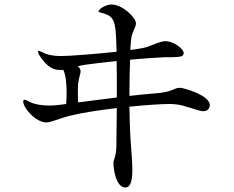

<svg xmlns="http://www.w3.org/2000/svg" viewBox="-20 -794 1040 853"><path d="M780 -404C748 -404 754 -384 656 -378C640 -377 602 -373 555 -368V-372C555 -428 556 -484 558 -529C614 -534 671 -538 717 -540H749C785 -541 796 -544 796 -559C796 -577 751 -611 716 -611C694 -611 674 -600 632 -585C620 -581 593 -576 559 -572C560 -595 562 -613 563 -622C566 -651 584 -672 584 -690C584 -717 523 -774 476 -774C449 -774 418 -753 418 -744C418 -738 428 -739 442 -734C484 -722 488 -696 493 -665C495 -647 497 -610 498 -564C403 -554 290 -545 249 -545C222 -545 190 -550 175 -559C163 -564 156 -568 152 -568C150 -568 149 -567 149 -565C149 -559 153 -550 160 -541C189 -498 215 -483 248 -483C252 -483 257 -483 261 -484C273 -460 276 -418 276 -381C276 -364 275 -347 274 -332L251 -329C236 -327 218 -325 202 -325C168 -325 136 -330 117 -339C102 -346 94 -351 89 -351C88 -351 83 -350 83 -344C83 -313 140 -250 186 -250C207 -250 245 -269 296 -281C349 -294 424 -305 499 -314L497 -143C496 -97 484 -87 484 -69C484 -40 496 39 537 39C561 39 568 6 568 -39C568 -63 566 -97 563 -132C559 -177 556 -247 555 -320C631 -328 700 -332 736 -332C757 -332 788 -328 811 -319C831 -314 868 -300 883 -300C903 -300 912 -313 912 -327C912 -372 793 -404 780 -404ZM327 -339C326 -356 326 -373 326 -390C326 -405 326 -420 329 -433C332 -455 338 -466 338 -476C338 -486 334 -493 325 -500L356 -506C386 -510 439 -517 498 -523C499 -489 499 -451 499 -413V-361C442 -354 379 -346 327 -339Z"/></svg>

Font: Shippori Mincho OTF Medium
Style: Regular
Weight: 500
Designer: FONTDASU
Foundry: FONTDASU / Google Inc. / but / Adobe
Version: Version 3.300;hotconv 1.0.109;makeotfexe 2.5.65596